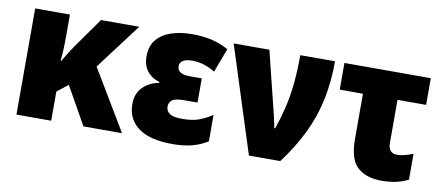

<svg xmlns="http://www.w3.org/2000/svg" viewBox="-57 -769 2271 985"><g transform="rotate(10 1079.0 -276.5)"><path d="M602 -553 422 -314 610 0H409L298 -197L241 -152V0H60V-553H241V-442Q241 -402 239.5 -369.5Q238 -337 235 -312H239Q249 -329 262.5 -351Q276 -373 292 -396L403 -553Z M872 10Q756 10 696 -34Q636 -78 636 -157Q636 -212 669.5 -245.5Q703 -279 753 -287V-292Q712 -304 688.5 -334Q665 -364 665 -410Q665 -465 693.5 -498.5Q722 -532 770 -547.5Q818 -563 876 -563Q932 -563 978 -552.5Q1024 -542 1067 -518L1020 -393Q962 -429 901 -429Q867 -429 851.5 -418Q836 -407 836 -389Q836 -348 902 -348H964V-222H895Q849 -222 832.5 -209.5Q816 -197 816 -175Q816 -152 835.5 -139Q855 -126 899 -126Q955 -126 989.5 -139.5Q1024 -153 1056 -174V-36Q1017 -12 973.5 -1Q930 10 872 10Z M1271 0 1094 -553H1280L1360 -230Q1363 -215 1367.5 -196.5Q1372 -178 1374 -161H1379Q1398 -215 1412 -272Q1426 -329 1433.5 -397Q1441 -465 1441 -553H1622Q1622 -447 1603 -355Q1584 -263 1542.5 -176Q1501 -89 1434 0Z M1963 9Q1882 9 1837 -32Q1792 -73 1792 -180V-414H1671V-553H2121V-414H1972V-190Q1972 -136 2018 -136Q2038 -136 2058.5 -141.5Q2079 -147 2101 -156V-21Q2075 -7 2040.5 1Q2006 9 1963 9Z"/></g></svg>

Font: Noto Sans SemiCondensed Black
Style: Regular
Weight: 900
Width: 4
Designer: Monotype Design Team
Foundry: Monotype Imaging Inc.
Version: Version 2.013; ttfautohint (v1.8.4.7-5d5b)